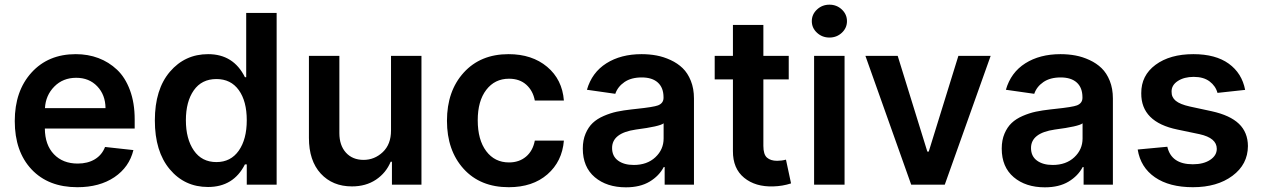

<svg xmlns="http://www.w3.org/2000/svg" viewBox="-20 -782 5344 813"><path d="M307.6 10.7Q184.6 10.7 113.5 -64.9Q42.5 -140.6 42.5 -269.5Q42.5 -396.5 113.3 -474.6Q184.1 -552.7 300.8 -552.7Q352.5 -552.7 396.7 -536.1Q440.9 -519.5 475.6 -486.8Q510.3 -454.1 530.3 -400.1Q550.3 -346.2 550.3 -276.9V-237.8H169.9Q170.4 -168.5 208.3 -128.9Q246.1 -89.4 309.1 -89.4Q351.1 -89.4 381.3 -107.4Q411.6 -125.5 424.8 -159.7L544.9 -146.5Q527.3 -74.2 464.4 -31.7Q401.4 10.7 307.6 10.7ZM170.4 -324.2H426.8Q426.3 -380.4 391.8 -416.5Q357.4 -452.6 302.7 -452.6Q246.6 -452.6 210 -415.5Q173.3 -378.4 170.4 -324.2Z M860.8 9.8Q761.7 9.8 698.7 -65.4Q635.7 -140.6 635.7 -272Q635.7 -403.8 699.5 -478.3Q763.2 -552.7 861.3 -552.7Q968.8 -552.7 1017.1 -455.1H1022.5V-727.1H1151.4V0H1024.9V-85.9H1017.1Q968.8 9.8 860.8 9.8ZM896.5 -95.7Q957 -95.7 991 -144Q1024.9 -192.4 1024.9 -272.9Q1024.9 -353.5 991.2 -400.4Q957.5 -447.3 896.5 -447.3Q834 -447.3 800.5 -399.4Q767.1 -351.6 767.1 -272.9Q767.1 -193.8 800.8 -144.8Q834.5 -95.7 896.5 -95.7Z M1635.7 -229.5V-545.4H1764.6V0H1639.6V-97.2H1634.3Q1614.7 -49.8 1572 -21.2Q1529.3 7.3 1470.2 7.3Q1388.2 7.3 1338.1 -47.1Q1288.1 -101.6 1288.1 -198.2V-545.4H1417V-218.3Q1417 -166.5 1444.8 -135.7Q1472.7 -105 1519.5 -105Q1565.9 -105 1600.8 -137.9Q1635.7 -170.9 1635.7 -229.5Z M2134.3 10.7Q2013.7 10.7 1943.1 -67.1Q1872.6 -145 1872.6 -270.5Q1872.6 -396.5 1943.6 -474.6Q2014.6 -552.7 2133.3 -552.7Q2232.9 -552.7 2296.9 -499Q2360.8 -445.3 2367.7 -356.4H2244.6Q2236.8 -397.9 2208.5 -423.3Q2180.2 -448.7 2135.3 -448.7Q2075.2 -448.7 2039.1 -401.6Q2002.9 -354.5 2002.9 -272.9Q2002.9 -189.9 2038.8 -142.1Q2074.7 -94.2 2135.3 -94.2Q2178.2 -94.2 2207.3 -118.7Q2236.3 -143.1 2244.6 -186.5H2367.7Q2360.4 -98.1 2297.9 -43.7Q2235.4 10.7 2134.3 10.7Z M2630.4 11.2Q2549.3 11.2 2498.5 -31.7Q2447.8 -74.7 2447.8 -152.8Q2447.8 -188.5 2459.5 -216.1Q2471.2 -243.7 2489.7 -261.2Q2508.3 -278.8 2536.4 -291Q2564.5 -303.2 2592 -309.1Q2619.6 -314.9 2654.8 -318.8Q2661.1 -319.3 2672.9 -320.8Q2748 -328.6 2766.6 -335.9Q2789.6 -345.2 2789.6 -367.7V-370.1Q2789.6 -410.6 2765.6 -432.4Q2741.7 -454.1 2697.3 -454.1Q2652.8 -454.1 2624.3 -434.6Q2595.7 -415 2585.4 -384.8L2465.3 -401.9Q2486.3 -475.1 2547.6 -513.9Q2608.9 -552.7 2696.8 -552.7Q2729.5 -552.7 2759.8 -547.1Q2790 -541.5 2819.6 -527.8Q2849.1 -514.2 2870.6 -493.4Q2892.1 -472.7 2905.3 -439.7Q2918.5 -406.7 2918.5 -365.2V0H2794.4V-74.7H2790.5Q2771 -37.1 2730.7 -12.9Q2690.4 11.2 2630.4 11.2ZM2663.6 -83.5Q2720.2 -83.5 2755.1 -116.2Q2790 -148.9 2790 -195.8V-259.8Q2773.9 -246.6 2672.4 -233.4Q2571.8 -218.8 2571.8 -155.3Q2571.8 -120.6 2596.9 -102.1Q2622.1 -83.5 2663.6 -83.5Z M3319.8 -545.4V-445.8H3212.4V-164.1Q3212.4 -127.9 3227.8 -114.5Q3243.2 -101.1 3270.5 -101.1Q3290 -101.1 3308.1 -106L3329.6 -5.4Q3293.5 6.3 3254.4 7.3Q3178.7 9.8 3130.9 -29.3Q3083 -68.4 3083.5 -142.6V-445.8H3006.3V-545.4H3083.5V-676.3H3212.4V-545.4Z M3544.7 -643.3Q3522.9 -623 3492.2 -623Q3461.4 -623 3439.5 -643.3Q3417.5 -663.6 3417.5 -692.4Q3417.5 -721.2 3439.5 -741.7Q3461.4 -762.2 3492.2 -762.2Q3522.9 -762.2 3544.7 -741.7Q3566.4 -721.2 3566.4 -692.4Q3566.4 -663.6 3544.7 -643.3ZM3427.2 0V-545.4H3556.2V0Z M4174.8 -545.4 3980.5 0H3838.4L3644.5 -545.4H3781.2L3906.7 -140.1H3912.6L4038.1 -545.4Z M4404.3 11.2Q4323.2 11.2 4272.5 -31.7Q4221.7 -74.7 4221.7 -152.8Q4221.7 -188.5 4233.4 -216.1Q4245.1 -243.7 4263.7 -261.2Q4282.2 -278.8 4310.3 -291Q4338.4 -303.2 4366 -309.1Q4393.6 -314.9 4428.7 -318.8Q4435.1 -319.3 4446.8 -320.8Q4522 -328.6 4540.5 -335.9Q4563.5 -345.2 4563.5 -367.7V-370.1Q4563.5 -410.6 4539.6 -432.4Q4515.6 -454.1 4471.2 -454.1Q4426.8 -454.1 4398.2 -434.6Q4369.6 -415 4359.4 -384.8L4239.3 -401.9Q4260.3 -475.1 4321.5 -513.9Q4382.8 -552.7 4470.7 -552.7Q4503.4 -552.7 4533.7 -547.1Q4564 -541.5 4593.5 -527.8Q4623 -514.2 4644.5 -493.4Q4666 -472.7 4679.2 -439.7Q4692.4 -406.7 4692.4 -365.2V0H4568.4V-74.7H4564.5Q4544.9 -37.1 4504.6 -12.9Q4464.4 11.2 4404.3 11.2ZM4437.5 -83.5Q4494.1 -83.5 4529.1 -116.2Q4564 -148.9 4564 -195.8V-259.8Q4547.9 -246.6 4446.3 -233.4Q4345.7 -218.8 4345.7 -155.3Q4345.7 -120.6 4370.8 -102.1Q4396 -83.5 4437.5 -83.5Z M5252.4 -401.4 5135.3 -388.7Q5127.4 -418 5101.8 -437.3Q5076.2 -456.5 5034.7 -456.5Q4994.1 -456.5 4967.3 -439Q4940.4 -421.4 4940.9 -394Q4940.4 -370.1 4958.5 -355.2Q4976.6 -340.3 5017.6 -331.1L5110.8 -311Q5188.5 -293.9 5226.1 -257.8Q5263.7 -221.7 5264.2 -163.6Q5263.7 -85.9 5198.7 -37.6Q5133.8 10.7 5031.2 10.7Q4931.6 10.7 4870.6 -31.2Q4809.6 -73.2 4797.4 -148.9L4922.9 -160.6Q4939.9 -86.4 5030.8 -86.4Q5076.2 -86.4 5104.2 -105Q5132.3 -123.5 5132.3 -151.9Q5132.3 -197.8 5059.1 -213.9L4965.8 -233.4Q4811.5 -265.1 4812.5 -387.2Q4812 -462.4 4873 -507.6Q4934.1 -552.7 5033.2 -552.7Q5127 -552.7 5182.9 -512.5Q5238.8 -472.2 5252.4 -401.4Z"/></svg>

Font: Interop SemBd
Style: Regular
Weight: 600
Designer: Rasmus Andersson, Google, Jang Haemin
Foundry: jhaemin
Version: Version 1.007